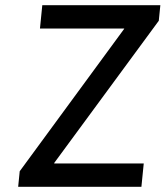

<svg xmlns="http://www.w3.org/2000/svg" viewBox="-20 -720 638 740"><path d="M134 -610 143 -700H598L592 -640L189 -92V-90H534L525 0H50L56 -60L458 -608L459 -610Z"/></svg>

Font: Quantico
Style: Italic
Weight: 400
Italic angle: -12°
Designer: Matt Desmond
Foundry: MADtype
Version: Version 2.002